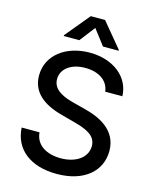

<svg xmlns="http://www.w3.org/2000/svg" viewBox="-138 -1040 919 1144"><g transform="rotate(15 321.5 -468.5)"><path d="M476.6 -536.2H582.4C579.2 -652.7 476.2 -737.2 328.5 -737.2C182.5 -737.2 70.7 -653.8 70.7 -528.4C70.7 -427.2 143.1 -367.9 259.9 -336.3L345.9 -312.9C423.7 -292.3 483.7 -266.7 483.7 -202.1C483.7 -131 415.8 -84.2 322.4 -84.2C237.9 -84.2 167.6 -121.8 161.2 -201H51.1C58.2 -69.2 160.2 12.1 323.2 12.1C494 12.1 592.3 -77.8 592.3 -201C592.3 -332 475.5 -382.8 383.2 -405.5L312.1 -424C255.3 -438.6 179.7 -465.2 180 -534.8C180 -596.6 236.5 -642.4 326 -642.4C409.4 -642.4 468.8 -603.3 476.6 -536.2ZM152.3 -792.6H248.2L321.4 -887.8L394.2 -792.6H490.4V-797.9L365.4 -948.5H277L152.3 -797.9Z"/></g></svg>

Font: Magic Ui Pro Medium
Style: Regular
Weight: 500
Designer: Stefan Endress, Andreas Faust
Version: Version 1.000;FEAKit 1.0